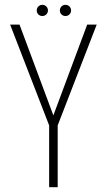

<svg xmlns="http://www.w3.org/2000/svg" viewBox="-20 -777 454 797"><path d="M184 0V-256.5L22 -675H61L201.5 -298L342 -675H381.5L219.5 -256.5V0ZM155.5 -710.5Q146 -710.5 139.2 -717.2Q132.5 -724 132.5 -733.5Q132.5 -743.5 139.2 -750.2Q146 -757 155.5 -757Q165.5 -757 172.2 -750.2Q179 -743.5 179 -733.5Q179 -724 172.2 -717.2Q165.5 -710.5 155.5 -710.5ZM252 -710.5Q242 -710.5 235.2 -717.2Q228.5 -724 228.5 -733.5Q228.5 -743.5 235.2 -750.2Q242 -757 252 -757Q261.5 -757 268.2 -750.2Q275 -743.5 275 -733.5Q275 -724 268.2 -717.2Q261.5 -710.5 252 -710.5Z"/></svg>

Font: Anybody ExtraLight
Style: Regular
Weight: 200
Designer: Tyler Finck
Foundry: Etcetera Type Company
Version: Version 1.010; ttfautohint (v1.8.3) -l 8 -r 50 -G 200 -x 14 